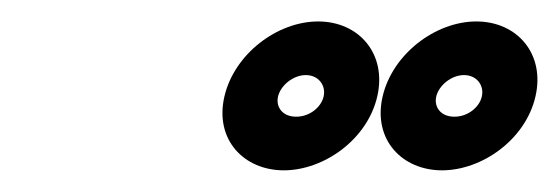

<svg xmlns="http://www.w3.org/2000/svg" viewBox="-20 -745 521 179"><path d="M256.1 -636.2C243.3 -636.2 237 -645.3 239.2 -655C241.6 -665.3 253.2 -675 265.1 -675C277 -675 284.1 -665.3 281.7 -655C279.5 -645.3 269 -636.2 256.1 -636.2ZM244.6 -586.2C281.7 -586.2 322.4 -614.7 331.7 -655C340.9 -694.7 314.7 -725 276.6 -725C238.5 -725 198.4 -694.7 189.2 -655C179.9 -614.7 207.5 -586.2 244.6 -586.2ZM403.6 -636.2C390.8 -636.2 384.5 -645.3 386.7 -655C389.1 -665.3 400.7 -675 412.6 -675C424.5 -675 431.6 -665.3 429.2 -655C427 -645.3 416.5 -636.2 403.6 -636.2ZM392.1 -586.2C429.2 -586.2 469.9 -614.7 479.2 -655C488.4 -694.7 462.2 -725 424.1 -725C386 -725 345.9 -694.7 336.7 -655C327.4 -614.7 355 -586.2 392.1 -586.2Z"/></svg>

Font: Hi.
Style: Regular
Weight: 400
Designer: Mew Too, Robert Jablonski
Foundry: Cannot Into Space Fonts
Version: Version 1.996